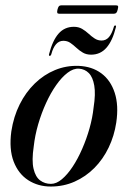

<svg xmlns="http://www.w3.org/2000/svg" viewBox="-20 -691 479 720"><path d="M274.5 -444Q325 -442 360 -416Q395 -390 410.2 -343Q425.5 -296 416 -231.5Q408.5 -181.5 387.5 -137.8Q366.5 -94 334 -61.2Q301.5 -28.5 260 -10Q218.5 8.5 170.5 8.5Q123 8.5 86 -15.2Q49 -39 31.2 -85.2Q13.5 -131.5 22.5 -198.5Q31 -254 53.8 -299.5Q76.5 -345 110.5 -378Q144.5 -411 186.2 -428.2Q228 -445.5 274.5 -444ZM171 -1.5Q191.5 -1.5 212.2 -19Q233 -36.5 252.5 -66Q272 -95.5 288.2 -132.8Q304.5 -170 315.8 -210Q327 -250 331 -288Q339 -338.5 333.5 -370.2Q328 -402 313 -417Q298 -432 276.5 -433.5Q255.5 -435 233.5 -418.2Q211.5 -401.5 190.8 -372Q170 -342.5 152.8 -304.8Q135.5 -267 123.2 -225Q111 -183 106.5 -142Q98.5 -89 105.8 -58.2Q113 -27.5 130.5 -14.5Q148 -1.5 171 -1.5ZM321.5 -486Q303.5 -486 290.5 -493.8Q277.5 -501.5 266.2 -512Q255 -522.5 243.8 -530.2Q232.5 -538 217.5 -538Q201.5 -538 190.2 -525.2Q179 -512.5 172.5 -488Q170.5 -481.5 166.5 -481.5Q162.5 -481.5 164 -488Q177 -539 199.5 -564.8Q222 -590.5 257 -590.5Q274.5 -590.5 287.8 -582.8Q301 -575 312 -564.8Q323 -554.5 334.8 -546.8Q346.5 -539 361 -539Q377.5 -539 388.5 -551.8Q399.5 -564.5 406.5 -589Q408 -595.5 412 -595.5Q416.5 -595.5 414.5 -588.5Q402 -538 379.2 -512Q356.5 -486 321.5 -486ZM195.5 -655Q198 -664.5 201 -667.8Q204 -671 210 -671H415Q421 -671 422.5 -668.2Q424 -665.5 421.5 -655.5Q419.5 -646.5 416.2 -643Q413 -639.5 407 -639.5H202Q196 -639.5 194.8 -643Q193.5 -646.5 195.5 -655Z"/></svg>

Font: Fraunces 120pt
Style: Italic
Weight: 400
Italic angle: -16°
Version: Version 1.000;[b76b70a41]